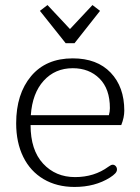

<svg xmlns="http://www.w3.org/2000/svg" viewBox="-20 -729 553 760"><path d="M138 -686 168 -709 257 -614 346 -709 376 -686 275 -558H240ZM44 -241Q44 -357 103 -427.5Q162 -498 268 -498Q364 -498 418 -441.5Q472 -385 472 -291Q472 -264 460 -234H101Q101 -135 150.5 -81.5Q200 -28 277 -28Q353 -28 409 -69Q411 -70 416 -73.5Q421 -77 426 -77Q433 -77 438 -71.5Q443 -66 443 -58Q443 -50 436 -42.5Q429 -35 415 -26Q356 11 275 11Q205 11 152.5 -20Q100 -51 72 -108Q44 -165 44 -241ZM411 -273Q415 -287 415 -301Q415 -377 374 -418Q333 -459 268 -459Q198 -459 153 -409.5Q108 -360 102 -273Z"/></svg>

Font: Maitree Light
Style: Regular
Weight: 300
Designer: CadsonDemak Team
Foundry: CadsonDemak
Version: Version 1.001